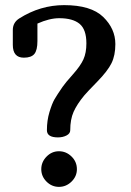

<svg xmlns="http://www.w3.org/2000/svg" viewBox="-20 -729 510 749"><path d="M73 -504Q30 -504 30 -554V-612Q30 -641 55 -657Q137 -709 230 -709Q335 -709 382.5 -663Q430 -617 430 -557Q430 -513 415 -482.5Q400 -452 359.5 -410.5Q319 -369 309 -357Q280 -322 267 -292.5Q254 -263 254 -221Q254 -208 239.5 -200.5Q225 -193 206 -193Q163 -193 163 -221Q163 -259 173 -292Q183 -325 192.5 -341.5Q202 -358 224 -390Q235 -406 264.5 -439Q294 -472 305.5 -497.5Q317 -523 317 -560Q317 -614 290.5 -636Q264 -658 211 -658Q173 -658 126 -637V-569Q126 -533 114 -518.5Q102 -504 73 -504ZM280 -69Q280 -41 259 -20.5Q238 0 210 0Q182 0 161.5 -20.5Q141 -41 141 -69Q141 -97 161.5 -118Q182 -139 210 -139Q238 -139 259 -118.5Q280 -98 280 -69Z"/></svg>

Font: Marmelad
Style: Regular
Weight: 400
Designer: Manvel Shmavonyan
Foundry: Cyreal
Version: Version 1.001;PS 001.001;hotconv 1.0.88;makeotf.lib2.5.64775